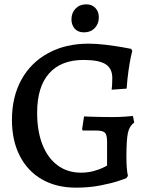

<svg xmlns="http://www.w3.org/2000/svg" viewBox="-20 -852 701 884"><path d="M35 -300Q35 -406 78.5 -485Q122 -564 202 -607.5Q282 -651 388 -651Q426 -651 469.5 -645.5Q513 -640 544 -634.5Q575 -629 584 -627L589 -618Q587 -612 582 -588Q577 -564 571.5 -525.5Q566 -487 563 -444L494 -439Q495 -443 496 -458Q497 -473 497 -493Q497 -537 466 -556.5Q435 -576 365 -576Q261 -576 206 -514Q151 -452 151 -333Q151 -248 175.5 -186Q200 -124 245.5 -90.5Q291 -57 353 -57Q385 -57 411.5 -64.5Q438 -72 453.5 -79.5Q469 -87 473 -90V-199Q473 -231 463 -241Q453 -251 423 -251H361L358 -257L367 -316Q379 -316 390 -315Q442 -313 500 -313Q528 -313 556 -315Q584 -317 592 -318L598 -288Q576 -272 569 -240.5Q562 -209 562 -130Q562 -74 569 -42L562 -32Q562 -31 527.5 -19.5Q493 -8 441.5 2Q390 12 330 12Q240 12 173.5 -26Q107 -64 71 -134.5Q35 -205 35 -300ZM309 -763Q309 -793 328 -812.5Q347 -832 377 -832Q404 -832 419.5 -815Q435 -798 435 -772Q435 -742 416 -722.5Q397 -703 367 -703Q339 -703 324 -720Q309 -737 309 -763Z"/></svg>

Font: Alegreya Medium
Style: Regular
Weight: 500
Designer: Juan Pablo del Peral
Foundry: Huerta Tipografica
Version: Version 2.007; ttfautohint (v1.6)